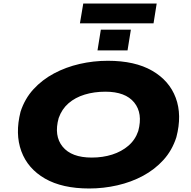

<svg xmlns="http://www.w3.org/2000/svg" viewBox="-20 -1062 1090 1093"><path d="M488 11Q334 11 236 -45.5Q138 -102 101.5 -201Q65 -300 97 -426Q121 -500 170.5 -554Q220 -608 287.5 -644Q355 -680 433.5 -698Q512 -716 594 -716Q748 -716 846 -659.5Q944 -603 980.5 -505Q1017 -407 984 -281Q960 -206 910.5 -151.5Q861 -97 794 -61Q727 -25 648 -7Q569 11 488 11ZM502 -165Q565 -165 618.5 -182Q672 -199 711 -232.5Q750 -266 767 -316Q794 -417 744 -478.5Q694 -540 580 -540Q516 -540 462 -523.5Q408 -507 370 -474Q332 -441 314 -390Q286 -289 336.5 -227Q387 -165 502 -165ZM435 -929 454 -1042H872L854 -929ZM535 -775 554 -893H725L706 -775Z"/></svg>

Font: Nunito Sans 7pt Expanded Black
Style: Italic
Weight: 900
Width: 7
Italic angle: -9°
Designer: Vernon Adams
Foundry: Vernon Adams
Version: Version 3.101;gftools[0.9.27]